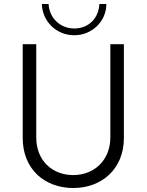

<svg xmlns="http://www.w3.org/2000/svg" viewBox="-20 -936 736 964"><path d="M348 8C490 8 602 -87 602 -243V-714H534V-246C534 -131 452 -57 348 -57C241 -57 162 -131 162 -246V-714H94V-243C94 -87 204 8 348 8ZM353 -759C440 -759 514 -827 514 -916H479C476 -848 428 -793 353 -793C280 -793 227 -848 224 -916H190C193 -827 264 -759 353 -759Z"/></svg>

Font: Josefin Sans
Style: Regular
Weight: 400
Designer: Santiago Orozco
Foundry: Typemade
Version: 1.000